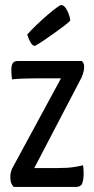

<svg xmlns="http://www.w3.org/2000/svg" viewBox="-20 -742 375 762"><path d="M34 0Q34 0 27.5 -9.5Q21 -19 21 -40Q21 -49 22.5 -56Q24 -63 27 -71L222 -431H119Q91 -431 67.5 -430Q44 -429 28 -427Q26 -439 25.5 -449Q25 -459 25 -465Q25 -483 31 -491.5Q37 -500 51 -500H305Q305 -500 309.5 -494Q314 -488 314 -475Q314 -469 312 -459.5Q310 -450 304 -435L116 -75H204Q246 -75 270 -78.5Q294 -82 309 -86Q311 -79 311.5 -68Q312 -57 312 -50Q311 -25 305.5 -12.5Q300 0 280 0ZM119 -560Q110 -560 103 -571Q96 -582 92 -593.5Q88 -605 88 -605Q105 -624 126.5 -644.5Q148 -665 169 -683Q190 -701 204.5 -711.5Q219 -722 222 -722Q236 -722 246.5 -700.5Q257 -679 259 -661Q254 -654 236 -640.5Q218 -627 196 -611Q174 -595 153 -581Q132 -567 119 -560Z"/></svg>

Font: Yanone Kaffeesatz
Style: Regular
Weight: 400
Designer: Yanone (Cyrillic: Daniel Pouzeot, Huerta Tipografica, and Cyreal)
Foundry: Yanone
Version: Version 2.003